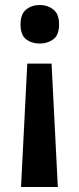

<svg xmlns="http://www.w3.org/2000/svg" viewBox="-20 -572 317 767"><path d="M216 -475Q216 -432 193 -415Q170 -398 139 -398Q107 -398 84.5 -415Q62 -432 62 -475Q62 -516 84.5 -534Q107 -552 139 -552Q170 -552 193 -534Q216 -516 216 -475ZM89 -318H186L211 175H64Z"/></svg>

Font: Noto Sans Meetei Mayek SemiBold
Style: Regular
Weight: 600
Designer: Monotype Design Team and Neelakash Kshetrimayum
Foundry: Monotype Imaging Inc.
Version: Version 2.002; ttfautohint (v1.8.4.7-5d5b)